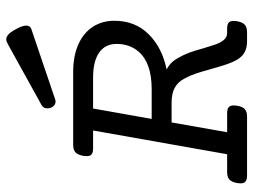

<svg xmlns="http://www.w3.org/2000/svg" viewBox="-122 -722 843 640"><g transform="rotate(-90 300.0 -401.5)"><path d="M551.3 -442.4Q551.3 -373 506.3 -327.9Q461.4 -282.7 388.7 -268.1Q412.1 -256.8 426.8 -231Q438 -211.4 445.1 -192.1Q452.1 -172.9 459.5 -146Q467.8 -118.2 473.6 -101.6Q480.5 -84.5 489.3 -75.4Q498 -66.4 511.2 -66.4H524.9Q538.6 -66.4 544.7 -61.5Q550.8 -56.6 550.8 -44.9Q550.8 -37.6 549.8 -33.2Q546.4 -15.1 538.1 -7.6Q529.8 0 513.2 0H482.9Q453.6 0 436 -15.4Q418.5 -30.8 406.2 -67.9Q397.9 -92.8 389.6 -122.6Q381.8 -151.4 375 -171.4Q368.2 -191.4 357.9 -210Q346.7 -231 327.6 -241.2Q308.6 -251.5 279.3 -251.5H212.4L179.7 -66.4H243.2Q256.8 -66.4 262.9 -61.5Q269 -56.6 269 -44.9Q269 -37.6 268.1 -33.2Q265.1 -15.1 256.8 -7.6Q248.5 0 231.9 0H35.6Q22 0 15.6 -5.1Q9.3 -10.3 9.3 -22Q9.3 -25.4 10.3 -33.2Q13.7 -51.3 22 -58.8Q30.3 -66.4 46.9 -66.4H106.4L185.5 -513.2H126Q112.3 -513.2 106.2 -518.1Q100.1 -522.9 100.1 -534.7Q100.1 -542 101.1 -546.4Q104.5 -564.5 112.8 -572Q121.1 -579.6 137.7 -579.6H379.9Q434.1 -579.6 472.7 -562.3Q511.2 -544.9 531.2 -513.9Q551.3 -482.9 551.3 -442.4ZM224.1 -317.9H323.2Q410.6 -317.9 448.2 -361.3Q474.1 -391.1 474.1 -435.1Q474.1 -472.7 445.3 -492.9Q416.5 -513.2 362.8 -513.2H258.8ZM489.7 -802.7Q497.6 -802.7 505.6 -795.4Q513.7 -788.1 522.9 -771Q535.2 -749.5 535.2 -735.8Q535.2 -722.7 522.9 -718.8L288.1 -639.2Q284.2 -638.2 282.2 -638.2Q275.4 -638.2 269.5 -642.8Q263.7 -647.5 261.2 -654.8Q259.3 -659.2 259.3 -665.5Q259.3 -678.7 270.5 -685.1L473.6 -797.4Q482.9 -802.7 489.7 -802.7Z"/></g></svg>

Font: Courier Prime
Style: Italic
Weight: 400
Italic angle: -10°
Designer: Alan Dague-Greene
Foundry: Quote-Unquote Apps
Version: Version 3.018